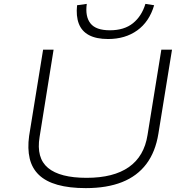

<svg xmlns="http://www.w3.org/2000/svg" viewBox="-20 -961 961 989"><path d="M422 8Q337 8 276.5 -9Q216 -26 180.5 -60Q145 -94 133 -144.5Q121 -195 130 -261L202 -705H256L184 -256Q166 -147 227.5 -96Q289 -45 426 -45Q565 -45 644 -100.5Q723 -156 740 -266L811 -705H866L796 -273Q781 -179 734 -116.5Q687 -54 609 -23Q531 8 422 8ZM537 -760Q476 -760 438.5 -780Q401 -800 386 -839Q371 -878 377 -934L427 -941Q418 -876 446 -840.5Q474 -805 546 -805Q620 -805 665 -841.5Q710 -878 729 -941L774 -934Q749 -849 687 -804.5Q625 -760 537 -760Z"/></svg>

Font: Nunito Sans 7pt Expanded ExtraLight
Style: Italic
Weight: 250
Width: 7
Italic angle: -9°
Designer: Vernon Adams
Foundry: Vernon Adams
Version: Version 3.101;gftools[0.9.27]